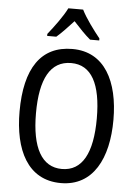

<svg xmlns="http://www.w3.org/2000/svg" viewBox="-62 -990 743 1047"><g transform="rotate(5 309.5 -466.5)"><path d="M350 -943H269C248 -900 204 -840 167 -794V-783H217C244 -806 277 -841 309 -876C341 -841 372 -808 402 -783H452V-794C418 -836 372 -898 350 -943ZM567 -358C567 -568 488 -724 311 -724C139 -724 53 -596 53 -359C53 -151 128 10 311 10C488 10 567 -148 567 -358ZM143 -358C143 -546 197 -647 311 -647C422 -647 476 -547 476 -358C476 -168 421 -67 310 -67C199 -67 143 -170 143 -358Z"/></g></svg>

Font: Noto Sans Sinhala Condensed
Style: Regular
Weight: 400
Width: 3
Designer: Jelle Bosma - Monotype Design Team
Foundry: Monotype Imaging Inc.
Version: Version 2.006